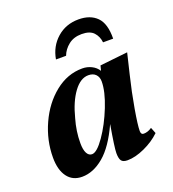

<svg xmlns="http://www.w3.org/2000/svg" viewBox="-122 -735 754 839"><g transform="rotate(-20 255.5 -316.0)"><path d="M26 -112Q26 -192 60 -267Q94 -342 152 -388.5Q210 -435 279 -435Q302 -435 322 -425Q342 -415 353 -397L359 -420L488 -434L465 -338Q447 -264 434.5 -191.5Q422 -119 422 -92Q422 -75 435 -75Q454 -75 473 -88L484 -60Q453 -30 409 -10Q365 10 329 10Q308 10 300.5 -0.5Q293 -11 293 -36Q293 -61 311 -165Q269 -73 219.5 -31.5Q170 10 118 10Q74 10 50 -22.5Q26 -55 26 -112ZM340 -353Q340 -373 328 -385.5Q316 -398 294 -398Q257 -398 225.5 -355Q194 -312 176 -241Q160 -186 160 -131Q160 -100 168.5 -84Q177 -68 192 -68Q215 -68 250.5 -119Q286 -170 313 -238Q340 -306 340 -353ZM337 -642Q391 -642 421.5 -611.5Q452 -581 451 -511H404Q401 -539 383.5 -558Q366 -577 328 -577Q291 -577 266.5 -557.5Q242 -538 232 -511H185Q195 -569 236.5 -605.5Q278 -642 337 -642Z"/></g></svg>

Font: Unna
Style: Bold Italic
Weight: 700
Italic angle: -8.05°
Designer: Jorge de Buen Unna
Foundry: Omnibus-Type
Version: Version 2.008